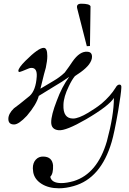

<svg xmlns="http://www.w3.org/2000/svg" viewBox="-20 -667 696 1035"><path d="M468 -633 465 -419 448 -418 396 -622Q390 -647 418 -647Q463 -647 468 -633ZM634 -193Q633 -165 617 -69Q596 51 582 98Q524 295 377 336Q335 348 298 348Q242 348 204 324Q166 300 159 261Q157 247 157 240Q157 211 173 193.5Q189 176 214 177Q261 178 266 224Q268 269 251 286Q258 320 311 320Q339 320 378 309Q505 269 556 95Q594 -46 594 -139Q567 -96 444 -24Q335 39 296 35Q256 31 256 -8Q256 -47 286 -124Q313 -198 353 -253Q314 -225 272 -201L189 -150Q177 -104 125 -43Q81 4 56 4Q25 4 25 -26Q25 -54 55 -83Q73 -95 140 -150Q173 -180 178 -254Q181 -301 150 -301Q142 -301 135 -298Q90 -279 86 -279Q79 -279 79 -285Q79 -301 117 -339Q188 -410 216 -409Q235 -409 235 -365Q235 -339 227 -302Q222 -288 198 -189L267 -230Q303 -251 329 -276Q353 -308 370 -334Q410 -392 451 -388Q476 -387 476 -361Q476 -342 460 -320Q444 -299 415 -278L384 -257Q368 -238 351 -202Q323 -145 322 -102Q319 -28 374 -28Q403 -28 455 -59Q497 -84 528 -109Q575 -149 603 -194Q612 -211 624 -211Q636 -211 634 -193Z"/></svg>

Font: GFS Gazis
Style: Regular
Weight: 400
Designer: George Matthiopoulos
Foundry: George Matthiopoulos
Version: Version 1.0